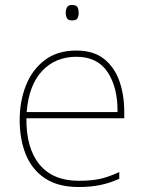

<svg xmlns="http://www.w3.org/2000/svg" viewBox="-20 -741 580 771"><path d="M287 -538Q355 -538 397 -505Q439 -472 459 -416.5Q479 -361 479 -291V-266H86Q85 -145 139 -80Q193 -15 296 -15Q344 -15 378.5 -22Q413 -29 459 -50V-23Q421 -6 382.5 2Q344 10 296 10Q213 10 160.5 -25Q108 -60 83.5 -121Q59 -182 59 -259Q59 -334 84 -397.5Q109 -461 159.5 -499.5Q210 -538 287 -538ZM287 -513Q203 -513 149.5 -456.5Q96 -400 87 -291H452Q453 -390 412 -451.5Q371 -513 287 -513ZM269 -721Q287 -721 291.5 -711.5Q296 -702 296 -690Q296 -677 291.5 -668Q287 -659 269 -659Q254 -659 249 -668Q244 -677 244 -690Q244 -702 249 -711.5Q254 -721 269 -721Z"/></svg>

Font: Noto Sans Myanmar UI Thin
Style: Regular
Weight: 100
Designer: Monotype Design Team
Foundry: Monotype Imaging Inc.
Version: Version 2.103; ttfautohint (v1.8.4.7-5d5b)